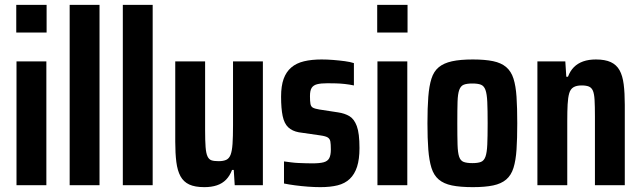

<svg xmlns="http://www.w3.org/2000/svg" viewBox="-20 -763 2640 791"><path d="M47 -629V-743H172V-629ZM48 0V-510H171V0Z M267 0V-743H390V0Z M486 0V-743H609V0Z M822 8Q783 8 759.5 -3Q736 -14 723.5 -37Q711 -60 706.5 -95.5Q702 -131 702 -179V-510H825V-227Q825 -183 827 -157Q829 -131 835 -118.5Q841 -106 851.5 -102.5Q862 -99 881 -99Q900 -99 912 -104.5Q924 -110 930 -125.5Q936 -141 938 -170.5Q940 -200 940 -247V-510H1063V0H947L943 -63H936Q927 -39 911.5 -23Q896 -7 873.5 0.5Q851 8 822 8Z M1300 8Q1276 8 1249 6Q1222 4 1195.5 0.5Q1169 -3 1150 -7V-98Q1165 -96 1180.5 -94Q1196 -92 1210 -91.5Q1224 -91 1238.5 -90.5Q1253 -90 1266 -90Q1297 -90 1313.5 -94.5Q1330 -99 1336.5 -111.5Q1343 -124 1343 -147Q1343 -169 1341 -180Q1339 -191 1330.5 -196.5Q1322 -202 1301 -205L1211 -218Q1184 -223 1167.5 -238.5Q1151 -254 1144.5 -285Q1138 -316 1138 -365Q1138 -409 1148.5 -438Q1159 -467 1180 -485Q1201 -503 1232.5 -510.5Q1264 -518 1305 -518Q1328 -518 1353 -516Q1378 -514 1400.5 -511Q1423 -508 1438 -503V-411Q1419 -415 1400.5 -417Q1382 -419 1364.5 -419.5Q1347 -420 1329 -420Q1302 -420 1286.5 -416Q1271 -412 1264 -401Q1257 -390 1257 -367Q1257 -346 1259 -335Q1261 -324 1269 -319.5Q1277 -315 1295 -312L1373 -300Q1400 -296 1419.5 -284.5Q1439 -273 1450 -243.5Q1461 -214 1461 -153Q1461 -107 1451 -76Q1441 -45 1421 -26Q1401 -7 1371 0.5Q1341 8 1300 8Z M1534 -629V-743H1659V-629ZM1535 0V-510H1658V0Z M1928 8Q1876 8 1842 1Q1808 -6 1787.5 -23.5Q1767 -41 1757.5 -71.5Q1748 -102 1744.5 -147Q1741 -192 1741 -255Q1741 -319 1744.5 -364Q1748 -409 1757.5 -439Q1767 -469 1787.5 -486Q1808 -503 1842 -510.5Q1876 -518 1928 -518Q1978 -518 2011.5 -511Q2045 -504 2065.5 -486.5Q2086 -469 2095.5 -439Q2105 -409 2108 -364Q2111 -319 2111 -255Q2111 -192 2108 -147Q2105 -102 2095.5 -71.5Q2086 -41 2065.5 -23.5Q2045 -6 2011.5 1Q1978 8 1928 8ZM1926 -91Q1949 -91 1961.5 -96Q1974 -101 1980 -117.5Q1986 -134 1987.5 -167Q1989 -200 1989 -255Q1989 -310 1987.5 -343Q1986 -376 1980 -392.5Q1974 -409 1961.5 -414Q1949 -419 1926 -419Q1903 -419 1890.5 -414Q1878 -409 1872 -392.5Q1866 -376 1865 -343.5Q1864 -311 1864 -255Q1864 -200 1865 -167Q1866 -134 1871.5 -117.5Q1877 -101 1890 -96Q1903 -91 1926 -91Z M2194 0V-510H2309L2313 -447H2320Q2329 -471 2344.5 -486.5Q2360 -502 2382.5 -510Q2405 -518 2435 -518Q2473 -518 2496.5 -507Q2520 -496 2532.5 -473.5Q2545 -451 2549.5 -415.5Q2554 -380 2554 -331V0H2431V-283Q2431 -326 2429.5 -351.5Q2428 -377 2422.5 -389.5Q2417 -402 2406 -406.5Q2395 -411 2376 -411Q2355 -411 2342.5 -403.5Q2330 -396 2325 -378.5Q2320 -361 2318.5 -333Q2317 -305 2317 -263V0Z"/></svg>

Font: Saira Condensed
Style: Bold
Weight: 700
Width: 3
Designer: Hector Gatti with collaboration of the Omnibus-Type team
Foundry: Omnibus-Type
Version: Version 1.101